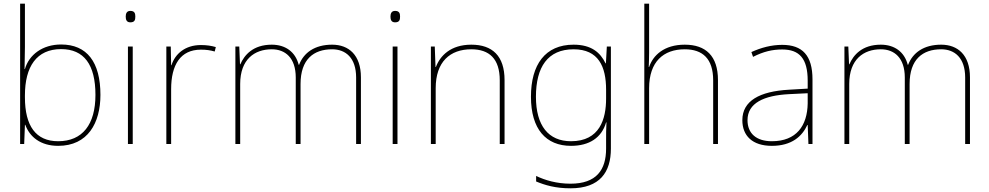

<svg xmlns="http://www.w3.org/2000/svg" viewBox="-20 -780 5356 1040"><path d="M115 -525V-760H89V0H111L115 -104H117C141 -38 200 10 295 10C456 10 524 -114 524 -266C524 -444 451 -539 311 -539C210 -539 137 -483 115 -406H113C114 -439 115 -493 115 -525ZM311 -514C435 -514 497 -430 497 -266C497 -106 427 -15 295 -15C174 -15 115 -98 115 -253V-263C115 -419 178 -514 311 -514Z M686 -721C666 -721 661 -706 661 -690C661 -673 666 -659 686 -659C710 -659 713 -673 713 -690C713 -706 710 -721 686 -721ZM699 -528H673V0H699Z M1068 -536C983 -536 928 -488 909 -427H907L905 -528H881V0H907V-297C907 -428 957 -511 1068 -511C1098 -511 1118 -508 1143 -501L1149 -525C1125 -532 1100 -536 1068 -536Z M1779 -538C1684 -538 1625 -494 1600 -429H1598C1580 -500 1525 -538 1452 -538C1350 -538 1303 -481 1282 -432H1280L1276 -528H1255V0H1281V-325C1281 -459 1359 -513 1452 -513C1525 -513 1582 -467 1582 -360V0H1608V-325C1608 -459 1679 -513 1779 -513C1852 -513 1909 -467 1909 -360V0H1935V-361C1935 -482 1869 -538 1779 -538Z M2120 -721C2100 -721 2095 -706 2095 -690C2095 -673 2100 -659 2120 -659C2144 -659 2147 -673 2147 -690C2147 -706 2144 -721 2120 -721ZM2133 -528H2107V0H2133Z M2533 -538C2421 -538 2364 -478 2341 -417H2339L2335 -528H2314V0H2340V-302C2340 -446 2418 -513 2533 -513C2630 -513 2687 -462 2687 -345V0H2713V-346C2713 -477 2647 -538 2533 -538Z M3087 -538C2933 -538 2856 -430 2856 -256C2856 -81 2937 10 3073 10C3172 10 3239 -34 3263 -117H3265C3263 -78 3263 -56 3263 -17V25C3263 140 3211 215 3070 215C2995 215 2932 196 2884 173V203C2932 223 2989 240 3070 240C3230 240 3289 152 3289 25V-528H3267L3262 -437H3260C3232 -495 3184 -538 3087 -538ZM3087 -513C3222 -513 3263 -419 3263 -294V-246C3263 -136 3229 -15 3073 -15C2951 -15 2883 -99 2883 -256C2883 -417 2947 -513 3087 -513Z M3496 -496V-760H3470V0H3496V-302C3496 -446 3574 -513 3689 -513C3786 -513 3843 -462 3843 -345V0H3869V-346C3869 -477 3803 -538 3689 -538C3577 -538 3517 -480 3496 -417H3494C3495 -446 3496 -466 3496 -496Z M4217 -537C4158 -537 4103 -522 4050 -498L4059 -472C4116 -501 4164 -512 4217 -512C4310 -512 4355 -463 4355 -343V-300L4252 -294C4095 -285 4001 -234 4001 -129C4001 -45 4055 10 4161 10C4269 10 4325 -42 4353 -103H4355L4359 0H4381V-350C4381 -480 4326 -537 4217 -537ZM4254 -270 4355 -275V-220C4353 -99 4294 -15 4161 -15C4076 -15 4029 -58 4029 -129C4029 -222 4118 -263 4254 -270Z M5078 -538C4983 -538 4924 -494 4899 -429H4897C4879 -500 4824 -538 4751 -538C4649 -538 4602 -481 4581 -432H4579L4575 -528H4554V0H4580V-325C4580 -459 4658 -513 4751 -513C4824 -513 4881 -467 4881 -360V0H4907V-325C4907 -459 4978 -513 5078 -513C5151 -513 5208 -467 5208 -360V0H5234V-361C5234 -482 5168 -538 5078 -538Z"/></svg>

Font: Noto Sans Lao Thin
Style: Regular
Weight: 100
Designer: Monotype Design Team
Foundry: Monotype Imaging Inc.
Version: Version 2.003